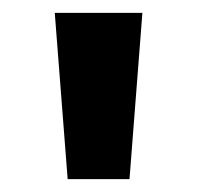

<svg xmlns="http://www.w3.org/2000/svg" viewBox="-20 -734 306 298"><path d="M201 -714 181 -456H85L65 -714Z"/></svg>

Font: Noto Sans Sundanese
Style: Regular
Weight: 400
Designer: Monotype Design Team (Regular), Sérgio L. Martins (other weights)
Foundry: Monotype Imaging Inc.
Version: Version 2.003